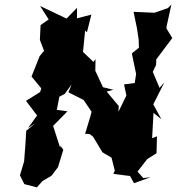

<svg xmlns="http://www.w3.org/2000/svg" viewBox="-20 -768 763 828"><path d="M598 0 573 -28 615 -82 655 -107 657 -180 636 -172 642 -281 676 -254 641 -318 689 -413 668 -389 639 -458 653 -488 654 -512 723 -604 698 -645V-652L719 -748L704 -733L646 -713L556 -717L571 -644L578 -597L579 -562L550 -539L549 -535L567 -449L561 -410L515 -404L525 -356L483 -270L506 -231L491 -288L492 -311L440 -373L469 -381L424 -392L391 -463L392 -513L383 -501L338 -544L347 -636L355 -629L374 -705L312 -689V-734L267 -688L153 -742L190 -684L155 -660L152 -596L170 -549L151 -526L116 -438L158 -387L153 -371L92 -333L140 -270L101 -216L132 -236L93 -204L90 -151L84 -72L66 -12L85 26L139 40L163 13L202 -10L230 -47L253 -122L241 -139L239 -132L209 -225L271 -288L225 -294L236 -351L259 -363L308 -430L313 -472L285 -394L275 -370L350 -332L331 -351L375 -286L370 -267L347 -191L366 -190L381 -179L422 -111L461 -88L475 -32L469 -18L541 -9L558 22L630 -4Z"/></svg>

Font: Asimov Aggro
Style: CondIt
Weight: 500
Designer: Google
Version: Version 2.000980; 2014